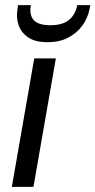

<svg xmlns="http://www.w3.org/2000/svg" viewBox="-20 -726 371 746"><path d="M26 0 113 -499H197L110 0ZM164 -562Q119 -562 91.5 -579.5Q64 -597 53 -626.5Q42 -656 48 -692L50 -706H100Q93 -669 110.5 -648.5Q128 -628 176 -628Q223 -628 248 -648.5Q273 -669 280 -706H331L328 -691Q321 -655 299.5 -626Q278 -597 244.5 -579.5Q211 -562 164 -562Z"/></svg>

Font: DM Sans 20pt
Style: Italic
Weight: 400
Italic angle: -10°
Version: Version 4.004;gftools[0.9.30]